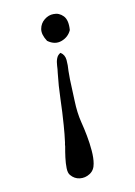

<svg xmlns="http://www.w3.org/2000/svg" viewBox="-79 -579 544 775"><g transform="rotate(-10 193.5 -191.0)"><path d="M250 96Q246 122 226.5 134.5Q207 147 185 144.5Q163 142 148 124Q140 115 139.5 95Q139 75 142 51.5Q145 28 149 7Q149 3 149.5 -0.5Q150 -4 151 -8Q153 -25 155 -42.5Q157 -60 158 -78Q162 -131 163.5 -185Q165 -239 171 -291Q173 -304 173.5 -319.5Q174 -335 179 -348.5Q184 -362 196 -368Q213 -357 215 -335.5Q217 -314 215 -290Q215 -281 215 -272.5Q215 -264 215 -256Q217 -217 218.5 -167.5Q220 -118 230 -78L231 -74Q237 -51 243 -19.5Q249 12 251.5 43Q254 74 250 96ZM249 -452Q237 -425 208.5 -414.5Q180 -404 151 -425Q132 -454 136 -476.5Q140 -499 157.5 -513Q175 -527 195 -527Q218 -528 235 -510.5Q252 -493 249 -452Z"/></g></svg>

Font: Yuji Syuku
Style: Regular
Weight: 400
Designer: Kataoka Yuji
Foundry: Kinuta Font Factory
Version: Version 3.002